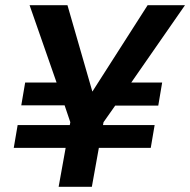

<svg xmlns="http://www.w3.org/2000/svg" viewBox="-20 -720 733 740"><path d="M206 0 233 -150H33L48 -238H249L251 -249L229 -314H62L77 -402H198L94 -700H240L336 -367L549 -700H693L486 -402H605L590 -313H424L379 -249L377 -238H576L561 -150H361L334 0Z"/></svg>

Font: Rethink Sans
Style: Bold Italic
Weight: 700
Italic angle: -10°
Designer: The Rethink Sans project authors (Hans Thiessen). DM Sans designed by Colophon Foundry.
Foundry: Rethink Communications LLC
Version: Version 1.001